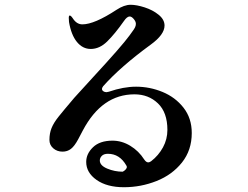

<svg xmlns="http://www.w3.org/2000/svg" viewBox="-20 -767 1040 804"><path d="M783 -210Q783 -138 742 -86.5Q701 -35 635.5 -9Q570 17 499 17Q428 17 384.5 -13.5Q341 -44 341 -89Q341 -123 369.5 -150.5Q398 -178 451 -178Q490 -178 525.5 -156.5Q561 -135 584 -99Q592 -87 601 -87Q606 -87 613 -92Q644 -116 662.5 -150Q681 -184 681 -223Q681 -296 641.5 -334Q602 -372 543 -372Q407 -372 327 -221Q323 -213 307.5 -184Q292 -155 277 -143.5Q262 -132 242 -132Q219 -132 203 -146Q187 -160 187 -181Q187 -209 196 -231Q205 -253 224.5 -277.5Q244 -302 289 -355Q286 -352 370 -444Q490 -574 522 -618Q525 -623 533.5 -634Q542 -645 545.5 -652.5Q549 -660 549 -667Q549 -677 540 -687.5Q531 -698 523 -698Q512 -698 499 -679Q461 -625 429 -593.5Q397 -562 360 -562Q326 -562 302 -591.5Q278 -621 269 -675L268 -692Q268 -702 272 -702Q277 -702 285 -690Q301 -665 325 -665Q375 -665 468 -726Q500 -747 527 -747Q552 -747 586 -736Q620 -725 644.5 -705Q669 -685 669 -660Q669 -622 611 -580Q485 -488 412 -406Q407 -399 407 -395Q407 -389 412.5 -385Q418 -381 426 -381Q428 -381 436 -383Q497 -404 550 -404Q607 -404 660.5 -382Q714 -360 748.5 -316Q783 -272 783 -210ZM494 -48Q496 -49 501 -52.5Q506 -56 509.5 -62Q513 -68 509 -74Q481 -123 432 -123Q415 -123 406.5 -114.5Q398 -106 398 -95Q398 -74 429 -61Q460 -48 494 -48Z"/></svg>

Font: Shippori Mincho B1
Style: Bold
Weight: 700
Designer: FONTDASU
Foundry: FONTDASU / Google Inc. / but / Adobe
Version: Version 3.110; ttfautohint (v1.8.3)